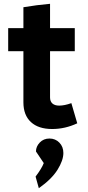

<svg xmlns="http://www.w3.org/2000/svg" viewBox="-20 -663 461 1009"><path d="M103 -125V-394H23V-515H103V-625Q174 -637 243 -643V-515H373V-394H243V-151Q243 -130 255.5 -119Q268 -108 291 -108Q319 -108 355 -121L386 -15Q322 15 254 15Q182 15 142.5 -21.5Q103 -58 103 -125ZM167 265Q200 221 210 194L169 133Q169 107 189 86Q209 65 240 65Q271 65 292 86.5Q313 108 313 141Q313 180 282 229.5Q251 279 184 326Z"/></svg>

Font: Secular One
Style: Regular
Weight: 400
Designer: Michal Sahar
Foundry: Hagilda
Version: Version 1.000